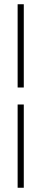

<svg xmlns="http://www.w3.org/2000/svg" viewBox="-20 -802 196 904"><path d="M63 -310H92V82H63ZM63 -782H92V-390H63Z"/></svg>

Font: Phudu Light
Style: Regular
Weight: 400
Version: Version 1.005;gftools[0.9.23]